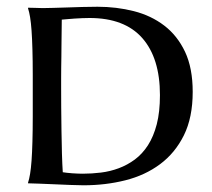

<svg xmlns="http://www.w3.org/2000/svg" viewBox="-20 -549 636 575"><path d="M165 -490.2Q164.6 -450.2 164.1 -412.6Q164.1 -396.5 163.8 -379.6Q163.6 -362.8 163.3 -346.2Q163.1 -329.6 163.1 -314.7Q163.1 -299.8 163.1 -288.1Q163.1 -263.7 163.3 -229.2Q163.6 -194.8 164.1 -158.7Q164.6 -122.6 165.5 -89.1Q166.5 -55.7 168 -33.2Q172.9 -32.2 180.7 -31.5Q188.5 -30.8 197 -30Q205.6 -29.3 213.9 -29.1Q222.2 -28.8 228 -28.8Q254.9 -28.8 282.5 -32.2Q310.1 -35.6 335.7 -45.2Q361.3 -54.7 383.8 -71.3Q406.2 -87.9 423.1 -114Q439.9 -140.1 449.5 -177Q459 -213.9 459 -264.2Q459 -375 406 -435.1Q353 -495.1 248 -495.1Q237.8 -495.1 226.3 -494.6Q214.8 -494.1 203.6 -493.4Q192.4 -492.7 182.4 -491.7Q172.4 -490.7 165 -490.2ZM64 -525.9Q75.7 -525.4 85.9 -525.4Q94.7 -524.9 103 -524.9Q111.3 -524.9 115.2 -524.9Q122.1 -524.9 139.6 -525.4Q157.2 -525.9 179.4 -526.6Q201.7 -527.3 226.3 -528.1Q251 -528.8 272 -528.8Q329.1 -528.8 380.9 -515.6Q432.6 -502.4 471.9 -472.4Q511.2 -442.4 534.2 -393.8Q557.1 -345.2 557.1 -273.9Q557.1 -197.3 530.8 -144Q504.4 -90.8 459.5 -57.4Q414.6 -23.9 355.2 -9Q295.9 5.9 230 5.9Q214.4 5.9 190.9 4.9Q167.5 3.9 143.1 2.9Q118.7 2 96.9 1Q75.2 0 64 0V-2Q67.4 -12.2 70.1 -28.3Q72.8 -44.4 74.5 -68.1Q76.2 -91.8 77.1 -124.5Q78.1 -157.2 78.1 -201.2V-324.2Q78.1 -368.2 77.1 -400.9Q76.2 -433.6 74.5 -457.5Q72.8 -481.4 70.1 -497.6Q67.4 -513.7 64 -523.9Z"/></svg>

Font: Marcellus SC
Style: Regular
Weight: 400
Designer: Astigmatic (AOETI)
Foundry: Astigmatic (AOETI)
Version: Version 1.001